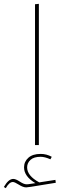

<svg xmlns="http://www.w3.org/2000/svg" viewBox="-89 -754 315 998"><path d="M113 -734V0H93V-732ZM199 181 201 196 72 217Q51 220 47 220Q31 220 9 206Q-13 192 -22 192Q-41 192 -59 224L-69 218Q-45 176 -20 176Q-7 176 14 190Q35 204 49 204Q58 204 68 202L95 198Q36 163 36 116Q36 86 58.5 66Q81 46 122 46Q153 46 180 61L173 74Q144 61 122 61Q87 61 69.5 77Q52 93 52 116Q52 160 115 194Z"/></svg>

Font: FiraGO Thin
Style: Regular
Weight: 100
Designer: bBox Type
Foundry: bBox Type GmbH
Version: Version 1.001;PS 001.001;hotconv 1.0.88;makeotf.lib2.5.64775